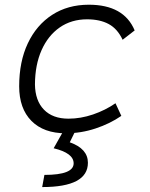

<svg xmlns="http://www.w3.org/2000/svg" viewBox="-20 -547 626 802"><path d="M266.1 -51.3Q316.9 -51.3 368.4 -68.8Q419.9 -86.4 462.4 -115.7L486.8 -63Q439.5 -30.3 378.9 -10.3Q318.4 9.8 254.9 9.8Q162.6 9.8 111.3 -42Q60.1 -93.8 60.1 -186.5Q60.1 -289.6 96.2 -366Q132.3 -442.4 197.8 -484.9Q263.2 -527.3 351.1 -527.3Q497.6 -527.3 542.5 -419.9L492.2 -380.9Q470.7 -426.8 434.1 -446.5Q397.5 -466.3 343.8 -466.3Q278.3 -466.3 229.5 -432.4Q180.7 -398.4 153.6 -337.4Q126.5 -276.4 126 -194.3Q127 -126.5 163.6 -88.9Q200.2 -51.3 266.1 -51.3ZM156.2 234.4 165.5 183.6Q287.6 183.6 287.6 135.3Q287.6 92.3 204.1 72.3L258.3 -23.9L296.4 -3.4L271.5 47.4Q347.2 74.2 347.2 132.8Q347.2 234.4 156.2 234.4Z"/></svg>

Font: Cascadia Code Light
Style: Italic
Weight: 300
Italic angle: -10°
Monospace: yes
Designer: Aaron Bell
Foundry: Saja Typeworks
Version: Version 2404.023; ttfautohint (v1.8.4)